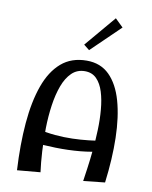

<svg xmlns="http://www.w3.org/2000/svg" viewBox="-111 -1148 981 1236"><g transform="rotate(10 380.0 -530.0)"><path d="M518.8 1Q523.8 -32 531.2 -85.2Q538.8 -138.5 545.2 -203.6Q551.8 -268.8 554.2 -337.5Q556.8 -406.2 551.2 -470.5Q545.8 -534.8 530 -585.6Q514.2 -636.5 484.5 -666.8Q454.8 -697 408 -697Q357 -697 322.2 -663.2Q287.5 -629.5 266.4 -572.4Q245.2 -515.2 234.9 -443.2Q224.5 -371.2 223 -293.8Q221.5 -216.2 225.9 -142Q230.2 -67.8 238.5 -6.5L87.2 7Q77.8 -161 89.8 -302.5Q101.8 -444 138.9 -548Q176 -652 242.2 -709Q308.5 -766 407.8 -766Q498.5 -766 556.5 -708.5Q614.5 -651 643.8 -548Q673 -445 676.1 -308.5Q679.2 -172 659.2 -14ZM136.5 -189.8 170.5 -278.8Q231 -264.2 289.4 -259.1Q347.8 -254 402.9 -255.6Q458 -257.2 509.2 -263Q560.5 -268.8 606.2 -277L615.5 -209.5Q544.2 -191.5 466.6 -184.2Q389 -177 306.4 -179.1Q223.8 -181.2 136.5 -189.8ZM409.8 -835 372.8 -864.5 544.2 -1067 596.8 -1015.8Z"/></g></svg>

Font: Marhey Light
Style: Regular
Weight: 300
Designer: Nur Syamsi & Bustanul Arifin
Foundry: Namelatype
Version: Version 1.000